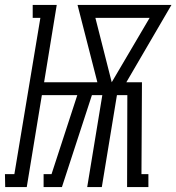

<svg xmlns="http://www.w3.org/2000/svg" viewBox="-61 -755 712 775"><path d="M-40 0 -41 -52H-3L102 -683H71V-735H168L117 -423H332L252 -735H631L449 -423H512L510 -52H538V0H452L453 -371H411L350 0H291L352 -371H310L189 0H115V-52H147L251 -371H108L47 0ZM390 -423 543 -683H324Z"/></svg>

Font: Iosevka HT Light Extended
Style: Italic
Weight: 300
Width: 7
Italic angle: -9°
Monospace: yes
Designer: Belleve Invis
Foundry: Belleve Invis
Version: Version 32.3.0; ttfautohint (v1.8.4)